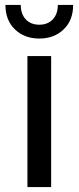

<svg xmlns="http://www.w3.org/2000/svg" viewBox="-20 -757 319 777"><path d="M91 -530H187V0H91ZM2 -737H64Q64 -700 84.5 -678.5Q105 -657 139 -657Q173 -657 193.5 -678.5Q214 -700 214 -737H276Q276 -675 237.5 -638Q199 -601 139 -601Q79 -601 40.5 -638Q2 -675 2 -737Z"/></svg>

Font: Montserrat Alternates Medium
Style: Regular
Weight: 500
Designer: Julieta Ulanovsky
Foundry: Julieta Ulanovsky
Version: Version 7.200